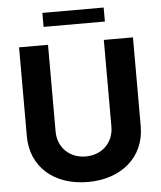

<svg xmlns="http://www.w3.org/2000/svg" viewBox="-60 -950 849 1011"><g transform="rotate(-5 364.5 -444.0)"><path d="M512 -728V-270C512 -185 450 -125 364 -125C279 -125 217 -185 217 -270V-728H64V-258C64 -96 185 10 364 10C542 10 666 -96 666 -258V-728ZM202 -824H526V-898H202Z"/></g></svg>

Font: Wafeq
Style: Bold
Weight: 700
Designer: Rasmus Andersson & Azza Alameddine
Foundry: Google & TypeTogether
Version: Version 3.000;FEAKit 1.0